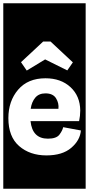

<svg xmlns="http://www.w3.org/2000/svg" viewBox="-30 -937 542 1170"><path d="M-10 213V-917H492V213ZM380 -508 414 -557 278 -684H233L98 -558L133 -507L245 -575ZM463 -142 355 -162Q351 -142 332.5 -117Q314 -92 262 -92Q167 -92 156 -199H452Q459 -231 459 -264Q458 -352 399.5 -406Q341 -460 247 -460Q140 -460 80.5 -390.5Q21 -321 21 -217Q21 -104 86.5 -47Q152 10 253 10Q350 10 404 -36Q458 -82 463 -142ZM326 -274H157Q163 -316 185 -342Q207 -368 247 -368Q293 -368 311.5 -338Q330 -308 326 -274Z"/></svg>

Font: Zilla Slab Highlight
Style: Bold
Weight: 700
Designer: Typotheque Type Foundry
Foundry: Typotheque type foundry
Version: Version 1.1; 2017; ttfautohint (v1.6)